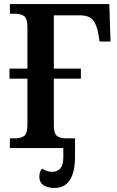

<svg xmlns="http://www.w3.org/2000/svg" viewBox="-20 -734 580 952"><path d="M29 0V-48H57Q82 -48 99 -59.5Q116 -71 116 -116V-344H27V-394H116V-598Q116 -643 99 -654.5Q82 -666 57 -666H29V-714H522L528 -528H474L467 -569Q459 -613 440 -635.5Q421 -658 375 -658H247V-394H381V-344H247V-112Q247 -70 264 -59Q281 -48 307 -48H352V42Q352 198 249 198Q216 198 195.5 184Q175 170 175 142Q175 116 189 102Q199 109 211 113.5Q223 118 239 118Q264 118 279 101Q294 84 294 43V0Z"/></svg>

Font: Noto Serif SemiCondensed SemiBold
Style: Regular
Weight: 600
Width: 4
Designer: Monotype Design Team
Foundry: Monotype Imaging Inc.
Version: Version 2.013; ttfautohint (v1.8.4.7-5d5b)